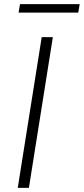

<svg xmlns="http://www.w3.org/2000/svg" viewBox="-20 -910 406 930"><path d="M66 0 182 -730H236L120 0ZM70 -849 77 -890H366L359 -849Z"/></svg>

Font: Sora ExtraLight
Style: Italic
Weight: 200
Designer: Jonathan Barnbrook, Juli√°n Moncada
Version: Version 1.000